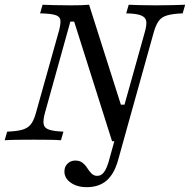

<svg xmlns="http://www.w3.org/2000/svg" viewBox="-27 -591 800 809"><path d="M338.7 197.6Q297.6 197.6 271 178.6Q244.4 159.7 244.4 131.5Q244.4 111.3 257.7 98.4Q271 85.5 290.3 85.5Q308.9 85.5 320.6 94.8Q332.3 104 340.7 117.3Q349.2 130.6 358.9 140.3Q368.5 150 383.1 150Q399.2 150 410.9 134.7Q422.6 119.4 431.5 87.9L471 -54.8L508.9 -54L471 82.3Q454.8 141.1 422.6 169.4Q390.3 197.6 338.7 197.6ZM445.2 4 285.5 -500H269.4L162.1 -114.5Q154 -84.7 156.9 -68.1Q159.7 -51.6 179.4 -44.8Q199.2 -37.9 240.3 -36.3L229.8 0Q213.7 -1.6 183.5 -2Q153.2 -2.4 115.3 -2.4Q75 -2.4 43.1 -2Q11.3 -1.6 -7.3 0L3.2 -36.3Q45.2 -37.9 68.1 -44.8Q91.1 -51.6 103.6 -68.1Q116.1 -84.7 124.2 -114.5L222.6 -465.3Q229.8 -494.4 227 -508.5Q224.2 -522.6 204.4 -528.2Q184.7 -533.9 141.9 -534.7L152.4 -571Q170.2 -570.2 201.2 -569.4Q232.3 -568.5 271.8 -568.5Q321.8 -568.5 348.4 -571L482.3 -150H497.6L583.1 -455.6Q591.9 -486.3 589.1 -502.4Q586.3 -518.5 566.9 -526.2Q547.6 -533.9 504.8 -534.7L515.3 -571Q530.6 -570.2 561.7 -569.4Q592.7 -568.5 630.6 -568.5Q669.4 -568.5 701.2 -569.4Q733.1 -570.2 753.2 -571L742.7 -534.7Q700.8 -533.1 677.4 -526.2Q654 -519.4 641.9 -502.8Q629.8 -486.3 621 -455.6L492.7 4Z"/></svg>

Font: Playfair 9pt
Style: Italic
Weight: 400
Italic angle: -15.6°
Designer: Claus Eggers Sørensen
Foundry: Claus Eggers Sørensen
Version: Version 2.001;gftools[0.9.30]